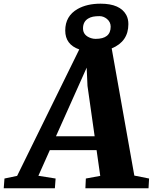

<svg xmlns="http://www.w3.org/2000/svg" viewBox="-100 -1003 814 1023"><path d="M584 -874.5Q584 -781.7 495.1 -745.1L615.7 -67.4L694.3 -51.8L691.4 0H355L357.4 -51.8L434.1 -65.9L414.6 -203.1H165.5L104.5 -66.4L196.3 -51.8L192.4 0H-80.1L-76.2 -51.8L-8.8 -65.9L322.3 -739.7Q247.6 -765.6 247.6 -840.3Q247.6 -917.5 313.5 -955.1Q363.3 -983.4 436 -983.4Q540.5 -983.4 573.2 -922.4Q584 -901.9 584 -874.5ZM409.2 -795.9Q489.7 -795.9 489.7 -860.8Q489.7 -885.7 469.7 -902.3Q451.2 -917 430.4 -917Q409.7 -917 395.3 -914.1Q380.9 -911.1 369.1 -903.8Q342.3 -887.2 342.3 -851.6Q342.3 -814 384.8 -799.8Q397 -795.9 409.2 -795.9ZM404.3 -276.9 366.2 -545.4 361.8 -642.6 198.2 -276.9Z"/></svg>

Font: Merriweather
Style: Heavy Italic
Weight: 900
Italic angle: -7°
Designer: Eben Sorkin
Foundry: Eben Sorkin
Version: Version 1.001